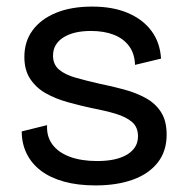

<svg xmlns="http://www.w3.org/2000/svg" viewBox="-20 -550 568 583"><path d="M270 13Q216 13 174.5 1.5Q133 -10 104.5 -31.5Q76 -53 61 -83.5Q46 -114 46 -151L123 -170Q121 -136 139 -111.5Q157 -87 192 -74Q227 -61 275 -61Q334 -61 366.5 -81Q399 -101 399 -136Q399 -164 381 -179.5Q363 -195 331.5 -204.5Q300 -214 257 -222Q221 -230 185 -240Q149 -250 119.5 -266.5Q90 -283 72 -310Q54 -337 54 -377Q54 -424 79 -458Q104 -492 150 -511Q196 -530 260 -530Q323 -530 368.5 -510.5Q414 -491 440 -456Q466 -421 469 -372L390 -353Q389 -387 372 -410Q355 -433 325.5 -444.5Q296 -456 256 -456Q203 -456 172 -436Q141 -416 141 -381Q141 -354 159.5 -338.5Q178 -323 210 -314Q242 -305 281 -296Q321 -288 357.5 -278Q394 -268 423 -252Q452 -236 469 -209.5Q486 -183 486 -141Q486 -91 459 -56.5Q432 -22 383.5 -4.5Q335 13 270 13Z"/></svg>

Font: Bricolage Grotesque 18pt
Style: Regular
Weight: 400
Version: Version 1.001;gftools[0.9.33.dev8+g029e19f]